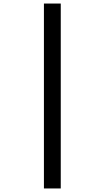

<svg xmlns="http://www.w3.org/2000/svg" viewBox="-20 -820 591 1084"><path d="M228 244V-800H323V244Z"/></svg>

Font: Noto Sans Malayalam ExtraCondensed SemiBold
Style: Regular
Weight: 600
Width: 2
Designer: Jelle Bosma - Monotype Design Team
Foundry: Monotype Imaging Inc.
Version: Version 2.104; ttfautohint (v1.8.4.7-5d5b)